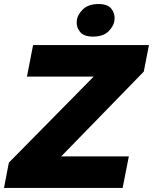

<svg xmlns="http://www.w3.org/2000/svg" viewBox="-32 -921 750 941"><path d="M-12.4 0 11.4 -123.9 458.7 -577.7 471.7 -545.6H100.2L130.1 -700H698L672.7 -570.1L236.7 -122.3L223.2 -154.4H599.4L569 0ZM423.3 -741.6Q379.4 -741.6 360.5 -764.6Q341.5 -787.6 344.1 -817Q346.6 -848 373.8 -874.7Q401 -901.3 451.2 -901.3Q495.6 -901.3 513.8 -878.1Q532 -854.9 529.4 -825.4Q526.9 -794.5 500.5 -768Q474 -741.6 423.3 -741.6Z"/></svg>

Font: REM Medium
Style: Italic
Weight: 500
Italic angle: -11°
Designer: Octavio Pardo
Foundry: Ashler Design
Version: Version 1.005;gftools[0.9.28]